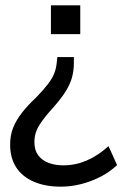

<svg xmlns="http://www.w3.org/2000/svg" viewBox="-20 -511 471 720"><path d="M208 189Q150 189 107 170.5Q64 152 41 117Q18 82 18 31Q18 -4 29.5 -32.5Q41 -61 62.5 -88.5Q84 -116 115 -145Q144 -175 160 -196Q176 -217 183.5 -236Q191 -255 193 -278L195 -297H257V-274Q257 -248 250.5 -222.5Q244 -197 227 -169.5Q210 -142 179 -107Q145 -70 127 -41Q109 -12 109 22Q109 52 123 71Q137 90 161.5 99.5Q186 109 218 109Q263 109 305 91Q347 73 387 37L419 108Q393 133 358.5 151Q324 169 285.5 179Q247 189 208 189ZM171 -383V-491H281V-383Z"/></svg>

Font: Nunito Sans 10pt SemiCondensed Medium
Style: Regular
Weight: 500
Width: 4
Designer: Vernon Adams
Foundry: Vernon Adams
Version: Version 3.101;gftools[0.9.27]